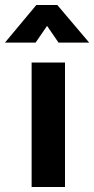

<svg xmlns="http://www.w3.org/2000/svg" viewBox="-65 -751 378 771"><path d="M62 -500V0H196V-500ZM81 -731 -45 -580H78L124 -647L170 -580H293L165 -731Z"/></svg>

Font: Online Auction - Bold
Style: Bold
Weight: 500
Designer: Mohamed Mostafa, the designer of Online Auction
Foundry: Kief Type Foundry
Version: ""